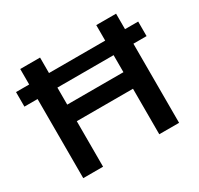

<svg xmlns="http://www.w3.org/2000/svg" viewBox="-149 -889 1115 1074"><g transform="rotate(-30 408.5 -352.5)"><path d="M99 0V-511H14V-605H99V-705H227V-605H590V-705H718V-605H803V-511H718V0H590V-294H227V0ZM227 -401H590V-511H227Z"/></g></svg>

Font: Nunito Sans 12pt ExtraLight
Style: Regular
Weight: 200
Designer: Vernon Adams
Foundry: Vernon Adams
Version: Version 3.101;gftools[0.9.27]